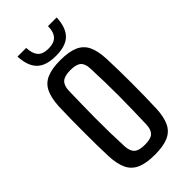

<svg xmlns="http://www.w3.org/2000/svg" viewBox="-240 -816 882 882"><g transform="rotate(-45 201.0 -375.0)"><path d="M201.5 7.5Q146.5 7.5 113.2 -7Q80 -21.5 64.5 -53.2Q49 -85 46.5 -136.5Q45 -167 44.5 -208Q44 -249 44 -294Q44 -339 44.5 -383Q45 -427 46.5 -463Q49.5 -515.5 65 -547.2Q80.5 -579 113.5 -593.2Q146.5 -607.5 201.5 -607.5Q257.5 -607.5 290.5 -592.8Q323.5 -578 338.5 -546.5Q353.5 -515 356 -463Q357.5 -430 358.2 -388.8Q359 -347.5 359 -303.2Q359 -259 358.2 -216.2Q357.5 -173.5 356 -136.5Q353.5 -85 338.2 -53.2Q323 -21.5 290 -7Q257 7.5 201.5 7.5ZM201.5 -57.5Q240.5 -57.5 255.8 -72.2Q271 -87 272 -119Q273.5 -164.5 274.5 -209.2Q275.5 -254 275.8 -298.8Q276 -343.5 275 -389Q274 -434.5 272 -482Q271 -514.5 255.2 -528.5Q239.5 -542.5 201.5 -542.5Q163.5 -542.5 147.2 -527.8Q131 -513 130 -480.5Q129 -440 128 -396.2Q127 -352.5 126.8 -306.2Q126.5 -260 127.5 -213Q128.5 -166 130.5 -120Q132 -86.5 147.8 -72Q163.5 -57.5 201.5 -57.5ZM201.5 -635Q137 -635 107 -665Q77 -695 74 -758H130.5Q131.5 -722 147.2 -702.5Q163 -683 201.5 -683Q238 -683 255 -702Q272 -721 272 -758H328.5Q325.5 -695 295.8 -665Q266 -635 201.5 -635Z"/></g></svg>

Font: Big Shoulders
Style: Regular
Weight: 400
Designer: Patric King
Foundry: XO Type Co
Version: Version 2.002